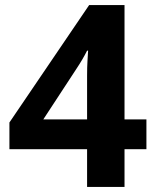

<svg xmlns="http://www.w3.org/2000/svg" viewBox="-20 -734 621 754"><path d="M322 0V-148H17V-253L330 -714H469V-265H555V-148H469V0ZM322 -265V-436Q322 -471 323.5 -494Q325 -517 326 -535H322Q305 -501 279 -462L150 -265Z"/></svg>

Font: Noto IKEA Simplified Chinese
Style: Bold
Weight: 700
Designer: Monotype Design Team
Foundry: Monotype Imaging Inc.
Version: Version 1.100